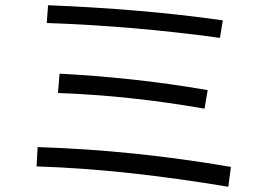

<svg xmlns="http://www.w3.org/2000/svg" viewBox="-20 -676 1040 735"><path d="M164 -656Q338 -649 504.5 -635Q671 -621 833 -598L822 -531Q654 -554 490.5 -568Q327 -582 159 -588ZM208 -394Q342 -387 483 -372Q624 -357 775 -331L763 -260Q478 -310 202 -320ZM124 -113Q310 -107 494 -88Q678 -69 864 -37L854 39Q663 7 481 -13Q299 -33 120 -39Z"/></svg>

Font: Cafe24 ClassicType
Style: Regular
Weight: 400
Designer: Cafe24 thkim, hmlim, mnelim & 4IR
Foundry: Cafe24
Version: Version 1.000